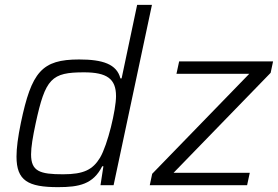

<svg xmlns="http://www.w3.org/2000/svg" viewBox="-20 -763 1146 791"><path d="M219 8C306 8 364 -4 401 -78H406L394 0H448L606 -743H545L481 -440H476C461 -499 403 -518 306 -518C152 -518 110 -467 66 -257C54 -199 48 -153 48 -118C48 -19 95 8 219 8ZM607 -47 597 0H998L1009 -51H695L1095 -463L1105 -510H718L707 -459H1007ZM240 -45C144 -45 108 -57 108 -127C108 -157 115 -199 127 -255C167 -440 192 -465 326 -465C421 -465 458 -438 458 -367C458 -311 424 -167 392 -113C362 -64 325 -45 240 -45Z"/></svg>

Font: Saira UNSAM Light Italic
Style: Regular
Weight: 300
Italic angle: -12°
Designer: Hector Gatti with collaboration of the Omnibus-Type team
Foundry: Omnibus-Type
Version: Version 0.072;PS 000.072;hotconv 1.0.88;makeotf.lib2.5.64775